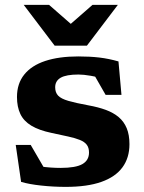

<svg xmlns="http://www.w3.org/2000/svg" viewBox="-20 -736 577 769"><path d="M293.5 -510Q341 -510 378.5 -505.5Q416 -501 454.5 -490L466.5 -356H403L334 -476.5L401 -417Q372.5 -427.5 343.5 -432.5Q314.5 -437.5 294.5 -437.5Q245.5 -437.5 223.2 -424.8Q201 -412 201 -386.5Q201 -365.5 212.8 -353Q224.5 -340.5 253.8 -332Q283 -323.5 334.5 -314Q373.5 -307 404 -295.8Q434.5 -284.5 455.5 -266.8Q476.5 -249 487.5 -222.5Q498.5 -196 498.5 -158.5Q498.5 -104 470.5 -65.8Q442.5 -27.5 386 -7.5Q329.5 12.5 243 12.5Q193.5 12.5 145 7.2Q96.5 2 64.5 -7.5L43 -155.5H103L181.5 -20.5L105 -77Q121 -72.5 141 -69.5Q161 -66.5 182 -65Q203 -63.5 222 -63.5Q283.5 -63.5 310 -78.8Q336.5 -94 336.5 -125Q336.5 -144.5 327.5 -156.2Q318.5 -168 300 -175.5Q281.5 -183 253.2 -189.2Q225 -195.5 187 -203.5Q136.5 -214 105.8 -232.5Q75 -251 61.5 -279.5Q48 -308 48 -347.5Q48 -401 77 -437.2Q106 -473.5 161 -491.8Q216 -510 293.5 -510ZM283.5 -623H243.5L350.5 -716.5H452L328 -553H199L75 -716.5H176.5Z"/></svg>

Font: Newsreader 9pt
Style: Bold
Weight: 700
Designer: Hugues Gentile
Foundry: Production Type
Version: Version 1.003